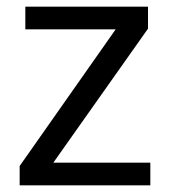

<svg xmlns="http://www.w3.org/2000/svg" viewBox="-20 -556 510 576"><path d="M431 0H39V-58L327 -468H56V-536H424V-470L140 -68H431Z"/></svg>

Font: utelugu25
Style: Book
Weight: 400
Designer: Jelle Bosma - Monotype Design Team
Foundry: Monotype Imaging Inc.
Version: Version 2.003